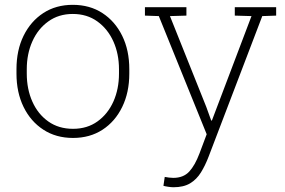

<svg xmlns="http://www.w3.org/2000/svg" viewBox="-20 -558 1173 791"><path d="M280.8 10.3Q210.9 10.3 158.7 -23.7Q106.4 -57.6 77.1 -117.4Q47.9 -177.2 47.9 -254.9V-272.9Q47.9 -351.1 77.1 -410.6Q106.4 -470.2 158.4 -504.2Q210.4 -538.1 279.8 -538.1Q349.6 -538.1 401.9 -504.2Q454.1 -470.2 483.4 -410.6Q512.7 -351.1 512.7 -272.9V-254.9Q512.7 -177.2 483.4 -117.2Q454.1 -57.1 402.1 -23.4Q350.1 10.3 280.8 10.3ZM280.8 -27.3Q339.4 -27.3 381.8 -57.9Q424.3 -88.4 447.3 -139.9Q470.2 -191.4 470.2 -254.9V-272.9Q470.2 -335.9 447 -387.5Q423.8 -439 381.1 -469.7Q338.4 -500.5 279.8 -500.5Q221.7 -500.5 179 -469.7Q136.2 -439 113.3 -387.5Q90.3 -335.9 90.3 -272.9V-254.9Q90.3 -190.9 113.3 -139.4Q136.2 -87.9 179 -57.6Q221.7 -27.3 280.8 -27.3ZM694.8 213.4Q685.1 213.4 672.4 211.4Q659.7 209.5 653.3 207.5L658.7 170.9Q664.6 172.4 676.3 173.6Q688 174.8 693.8 174.8Q735.4 174.8 759.3 149.2Q783.2 123.5 801.8 74.2L831.5 -4.9L634.3 -491.7L577.1 -493.7V-528.3H748V-493.7L680.2 -491.7L829.6 -118.2L850.1 -61.5H853L1016.1 -491.7L947.3 -493.7V-528.3H1117.7V-493.7L1060.5 -491.7L839.8 86.4Q825.7 123.5 807.9 152.3Q790 181.2 763.2 197.3Q736.3 213.4 694.8 213.4Z"/></svg>

Font: Roboto Slab ExtraLight
Style: Regular
Weight: 250
Designer: Google
Version: Version 2.000; ttfautohint (v1.8.1.43-b0c9)